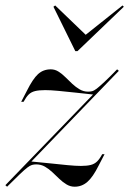

<svg xmlns="http://www.w3.org/2000/svg" viewBox="-24 -684 481 715"><path d="M2.4 11.3 -4 5.6 325 -334.7 327.4 -331.5Q291.9 -335.5 257.3 -339.1Q222.6 -342.7 193.5 -345.6Q164.5 -348.4 144.4 -348.4Q121 -348.4 106.5 -344.8Q91.9 -341.1 82.7 -331.9Q73.4 -322.6 63.7 -304.8H54.8L76.6 -346.8Q98.4 -390.3 117.7 -408.1Q137.1 -425.8 165.3 -425.8Q180.6 -425.8 194 -417.3Q207.3 -408.9 219.8 -396.4Q232.3 -383.9 245.2 -371.8Q258.1 -359.7 272.6 -351.2Q287.1 -342.7 304 -342.7Q312.1 -342.7 319 -344.4Q325.8 -346 336.3 -354Q346.8 -362.1 364.9 -379Q383.1 -396 412.1 -425.8L418.5 -420.2L90.3 -79.8L87.1 -83.1Q125 -79.8 161.3 -75.8Q197.6 -71.8 227.8 -69Q258.1 -66.1 277.4 -66.1Q300 -66.1 314.1 -69.8Q328.2 -73.4 337.9 -83.1Q347.6 -92.7 356.5 -109.7H365.3L343.5 -67.7Q321.8 -24.2 301.2 -6.5Q280.6 11.3 254 11.3Q237.9 11.3 223.8 2.8Q209.7 -5.6 196.8 -18.1Q183.9 -30.6 171 -42.7Q158.1 -54.8 143.5 -63.3Q129 -71.8 110.5 -71.8Q102.4 -71.8 95.2 -69.8Q87.9 -67.7 77.4 -59.7Q66.9 -51.6 49.2 -34.7Q31.5 -17.7 2.4 11.3ZM432.3 -663.7 437.1 -658.9 264.5 -493.5H256.5L175 -658.9L181.5 -663.7L305.6 -544.4L285.5 -546.8Z"/></svg>

Font: Playfair 144pt Light
Style: Italic
Weight: 300
Italic angle: -15.6°
Designer: Claus Eggers Sørensen
Foundry: Claus Eggers Sørensen
Version: Version 2.001;gftools[0.9.30]